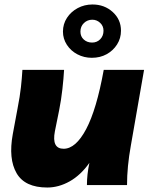

<svg xmlns="http://www.w3.org/2000/svg" viewBox="-20 -826 670 857"><path d="M191 11Q91 11 54 -53Q17 -117 37 -227L58 -340Q69 -396 73.5 -437.5Q78 -479 80 -514H266Q264 -477 258.5 -428Q253 -379 244 -334L225 -240Q210 -162 264 -162Q318 -162 364.5 -249.5Q411 -337 443 -514H623L564 -176Q547 -82 547 0H368Q368 -47 379 -99Q340 -44 291 -16.5Q242 11 191 11ZM390 -568Q355 -568 325.5 -583.5Q296 -599 278.5 -626Q261 -653 261 -685Q261 -719 279 -746.5Q297 -774 327 -790Q357 -806 393 -806Q446 -806 483 -772.5Q520 -739 520 -689Q520 -655 502.5 -627.5Q485 -600 456 -584Q427 -568 390 -568ZM391 -636Q413 -636 427.5 -651Q442 -666 442 -689Q442 -710 427 -724Q412 -738 392 -738Q370 -738 354.5 -723Q339 -708 339 -685Q339 -663 354 -649.5Q369 -636 391 -636Z"/></svg>

Font: Livvic Black
Style: Italic
Weight: 900
Italic angle: -10°
Designer: Jacques Le Bailly, Baron von Fonthausen
Version: Version 1.001; ttfautohint (v1.8.2)